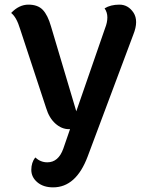

<svg xmlns="http://www.w3.org/2000/svg" viewBox="-20 -547 626 828"><path d="M433 -425Q443 -450 443 -472Q443 -494 431 -511Q457 -527 495 -527Q533 -527 556 -492Q567 -475 567 -451.5Q567 -428 555 -398L358 128Q308 261 209 261Q167 261 141 239Q115 217 115 185.5Q115 154 132 132Q155 153 184 153Q232 153 253 94L282 10Q279 10 277 10Q246 10 219 -14Q192 -38 179 -81L67 -421Q51 -474 28 -491Q62 -527 102.5 -527Q143 -527 164.5 -504.5Q186 -482 200 -433L309 -67Z"/></svg>

Font: Laila SemiBold
Style: Regular
Weight: 600
Designer: Hitesh Malaviya
Foundry: Indian Type Foundry
Version: Version 1.302;PS 1.0;hotconv 1.0.78;makeotf.lib2.5.61930; tt